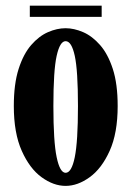

<svg xmlns="http://www.w3.org/2000/svg" viewBox="-20 -628 452 660"><path d="M205.5 11Q164 11 123 -18.8Q82 -48.5 54.8 -109.5Q27.5 -170.5 27.5 -263.5Q27.5 -339.5 44 -391Q60.5 -442.5 87.2 -473.2Q114 -504 145 -517.5Q176 -531 205.5 -531Q234.5 -531 265.8 -517.5Q297 -504 324 -473.2Q351 -442.5 367.8 -391Q384.5 -339.5 384.5 -263.5Q384.5 -170.5 357 -109.5Q329.5 -48.5 288.2 -18.8Q247 11 205.5 11ZM205.5 -34Q226 -34 237 -87.5Q248 -141 248 -263.5Q248 -386 237 -436.2Q226 -486.5 205.5 -486.5Q186 -486.5 174.8 -436.2Q163.5 -386 163.5 -263.5Q163.5 -141 174.8 -87.5Q186 -34 205.5 -34ZM82.5 -570V-608.5H329.5V-570Z"/></svg>

Font: Imbue 10pt ExtraBold
Style: Regular
Weight: 800
Designer: Tyler Finck
Foundry: Etcetera Type Company
Version: Version 1.102; ttfautohint (v1.8.3)